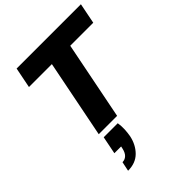

<svg xmlns="http://www.w3.org/2000/svg" viewBox="-280 -837 1286 1286"><g transform="rotate(-45 363.0 -194.0)"><path d="M337 38Q342 70 340.5 100Q339 130 334 158Q320 225 276.5 268.5Q233 312 161 312L175 245Q199 245 216 228.5Q233 212 240 178L243 164H179L204 38ZM117 -700H726L697 -554H479L369 0H195L305 -554H88Z"/></g></svg>

Font: Albert Sans Black
Style: Italic
Weight: 900
Italic angle: -11.25°
Designer: Andreas Rasmussen
Foundry: a.Foundry
Version: Version 1.025